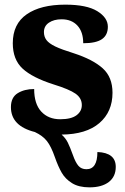

<svg xmlns="http://www.w3.org/2000/svg" viewBox="-20 -569 536 826"><path d="M478 149Q478 191 448 214Q418 237 365 237Q319 237 290 219Q261 201 245.5 174Q230 147 216 107Q200 61 182 38Q164 15 130 -1Q27 -27 27 -108Q27 -150 56 -168Q85 -186 127 -186Q127 -122 157.5 -89Q188 -56 239 -56Q286 -56 309 -73Q332 -90 332 -117Q332 -147 305 -166Q278 -185 210 -206Q119 -235 77 -274Q35 -313 35 -383Q35 -466 95 -507.5Q155 -549 261 -549Q353 -549 398.5 -521Q444 -493 444 -454Q444 -418 418.5 -400.5Q393 -383 338 -383Q338 -432 313 -459Q288 -486 245 -486Q212 -486 190.5 -471.5Q169 -457 169 -431Q169 -411 180 -396.5Q191 -382 218 -369Q245 -356 297 -340Q380 -313 422 -275Q464 -237 464 -170Q464 -88 407.5 -39.5Q351 9 245 10Q262 25 271.5 44Q281 63 294 99Q305 130 317.5 144.5Q330 159 352 159Q399 159 399 85Q478 88 478 149Z"/></svg>

Font: Noto Serif ExtraBold
Style: Regular
Weight: 800
Designer: Monotype Design Team
Foundry: Monotype Imaging Inc.
Version: Version 1.001